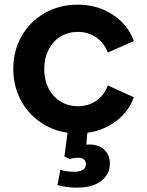

<svg xmlns="http://www.w3.org/2000/svg" viewBox="-20 -576 648 846"><path d="M38.5 -272.8Q38.5 -352.5 75.5 -417.2Q112.5 -482 177.5 -518.8Q242.5 -555.5 322.8 -555.5Q409.2 -555.5 476.8 -511.4Q544.2 -467.2 569.8 -395.2L455.2 -344.5Q439.5 -386.2 404.1 -410.9Q368.8 -435.5 322.8 -435.5Q280.5 -435.5 246.5 -414.6Q212.5 -393.8 193.6 -356.1Q174.8 -318.5 174.8 -271.8Q174.8 -225 193.6 -187.5Q212.5 -150 246.5 -129Q280.5 -108 322.8 -108Q369.5 -108 404.5 -132.2Q439.5 -156.5 455.2 -199.5L569.8 -147.5Q545 -77 477.5 -32.5Q410 12 322.8 12Q242.5 12 177.5 -25.2Q112.5 -62.5 75.5 -127.8Q38.5 -193 38.5 -272.8ZM233.2 239.5 246 172Q271 180.8 307.2 180.8Q331.8 180.8 345.1 172.1Q358.5 163.5 358.5 147.8Q358.5 134.2 350.1 126.8Q341.8 119.2 325.5 119.2Q303.8 119.2 286.8 124.8L263.8 113.8L278.8 0H365.8L358.5 79.8L315.8 72.5Q327.5 67.5 345 64.1Q362.5 60.8 375.5 60.8Q414.8 60.8 439.5 83.8Q464.2 106.8 464.2 144.8Q464.2 191 426.4 220.9Q388.5 250.8 318 250.8Q297.5 250.8 274.6 247.9Q251.8 245 233.2 239.5Z"/></svg>

Font: Trafiko Sans Variable
Style: Regular
Weight: 400
Designer: Gumpita Rahayu / Trafiko
Foundry: Tokotype / Trafiko
Version: Version 0.001;FEAKit 1.0